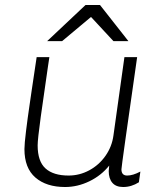

<svg xmlns="http://www.w3.org/2000/svg" viewBox="-20 -740 657 770"><path d="M172 -471Q156 -363 143.5 -272Q131 -181 131 -157Q131 -93 162.5 -64.5Q194 -36 255 -36Q299 -36 338 -57Q377 -78 403 -115Q429 -152 435 -197L479 -511H530Q467 -72 467 -61Q467 -36 490 -36Q513 -36 543 -52L537 -9Q507 10 474 10Q445 10 430.5 -7Q416 -24 416 -54Q416 -60 418 -76Q386 -36 338.5 -13Q291 10 241 10Q166 10 122 -28Q78 -66 78 -142Q78 -163 84.5 -215.5Q91 -268 97.5 -311.5Q104 -355 107 -377L127 -511H178ZM495 -575H435L345 -672L229 -575H169L323 -720H381Z"/></svg>

Font: Chivo Thin Italic
Style: Regular
Weight: 100
Italic angle: -8.05°
Designer: Hector Gatti
Foundry: Omnibus-Type
Version: Version 1.007